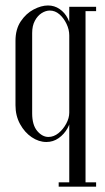

<svg xmlns="http://www.w3.org/2000/svg" viewBox="-20 -520 386 708"><path d="M295.4 -495H235.4V168.4H295.4ZM334.4 152.4H295.4V168.4H334.4ZM334.4 -495H295.4V-479H334.4ZM241.2 -403Q241.2 -429.9 230 -451.8Q218.8 -473.8 199.7 -486.8Q180.6 -499.8 157 -499.8Q132 -499.8 104.1 -485.1Q76.2 -470.5 56.7 -441.5Q37.1 -412.5 37.1 -369.5V-132Q37.1 -93.2 54 -62.4Q70.9 -31.6 97 -14Q123.1 3.6 151.1 3.6Q176 3.6 196.2 -10.6Q216.5 -24.9 228.9 -47Q241.2 -69.1 241.2 -92.4ZM235.4 -104.6Q235.4 -84.6 224.1 -63.8Q212.8 -42.9 195.5 -28.9Q178.2 -15 158.6 -15Q136 -15 117.3 -37Q98.6 -59 98.6 -102.2V-398.1Q98.6 -425 108.6 -443.5Q118.5 -462 133.6 -471.6Q148.8 -481.1 163.6 -481.1Q183.2 -481.1 199.2 -467.2Q215.2 -453.2 225.3 -432Q235.4 -410.8 235.4 -389.4ZM235.4 152.4H196.4V168.4H235.4Z"/></svg>

Font: Emberly Black
Style: Regular
Weight: 900
Designer: Rajesh Rajput
Foundry: Rajesh Rajput
Version: Version 1.000